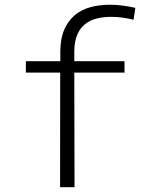

<svg xmlns="http://www.w3.org/2000/svg" viewBox="-20 -785 641 805"><path d="M502 -480.5H291.5L292.5 0H231.9L232.4 -480.5H88.4V-528.3H232.9V-570.3Q233.4 -624.5 249.8 -661.6Q266.1 -698.7 294.2 -721.9Q322.3 -745.1 359.6 -755.1Q397 -765.1 439.5 -765.1Q467.3 -765.1 493.7 -761.7Q520 -758.3 547.4 -752L540 -702.1Q519.5 -707.5 495.6 -710.9Q471.7 -714.4 445.3 -714.4Q413.6 -714.4 386 -707.5Q358.4 -700.7 337.4 -684.3Q316.4 -668 304.2 -640.1Q292 -612.3 291.5 -570.3V-528.3H502Z"/></svg>

Font: TypoPRO Roboto Mono
Style: Regular
Weight: 300
Designer: Google
Version: Version 2.000986; 2015; ttfautohint (v1.3)